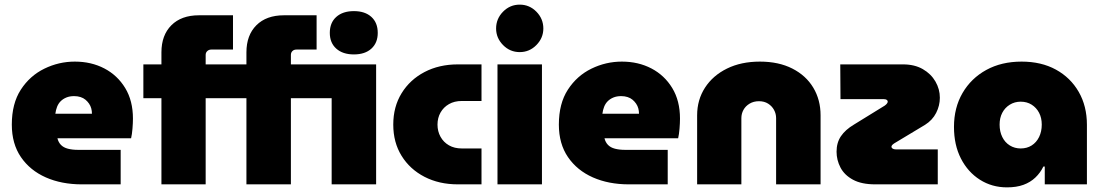

<svg xmlns="http://www.w3.org/2000/svg" viewBox="-20 -796 4756 829"><path d="M333 0Q246 0 178 -30Q110 -60 70.5 -117.5Q31 -175 31 -258Q31 -349 70 -409Q109 -469 171.5 -499.5Q234 -530 303 -530Q374 -530 430.5 -500.5Q487 -471 520.5 -416Q554 -361 554 -284Q554 -265 552 -240.5Q550 -216 546 -199H228Q232 -182 243 -170.5Q254 -159 273 -154Q292 -149 316 -149H501V0ZM219 -305H377Q377 -317 374 -328Q371 -339 364.5 -348.5Q358 -358 349 -365.5Q340 -373 327.5 -377Q315 -381 300 -381Q281 -381 266.5 -375Q252 -369 242 -359Q232 -349 226.5 -335Q221 -321 219 -305Z M677 0V-372H599V-518H677V-570Q677 -644 720 -687Q763 -730 839 -730H986V-582H892Q882 -582 875 -575.5Q868 -569 868 -559V-518H1044V-570Q1044 -644 1087 -687Q1130 -730 1206 -730H1347V-582H1260Q1249 -582 1242.5 -575.5Q1236 -569 1236 -559V-518H1604V0H1412V-372H1236V0H1044V-372H868V0ZM1508 -561Q1460 -561 1432 -586Q1404 -611 1404 -654Q1404 -698 1432 -723Q1460 -748 1508 -748Q1556 -748 1583.5 -723Q1611 -698 1611 -654Q1611 -611 1583.5 -586Q1556 -561 1508 -561Z M1957 0Q1876 0 1813 -32.5Q1750 -65 1714 -123Q1678 -181 1678 -258Q1678 -335 1714 -393.5Q1750 -452 1813 -485Q1876 -518 1957 -518H2059V-360H1974Q1942 -360 1918.5 -346.5Q1895 -333 1882 -310Q1869 -287 1869 -258Q1869 -229 1882 -205.5Q1895 -182 1918.5 -168.5Q1942 -155 1974 -155H2059V0Z M2128 0V-518H2320V0ZM2224 -571Q2182 -571 2152 -601.5Q2122 -632 2122 -673Q2122 -715 2152 -745.5Q2182 -776 2224 -776Q2266 -776 2296 -745.5Q2326 -715 2326 -673Q2326 -632 2296 -601.5Q2266 -571 2224 -571Z M2695 0Q2608 0 2540 -30Q2472 -60 2432.5 -117.5Q2393 -175 2393 -258Q2393 -349 2432 -409Q2471 -469 2533.5 -499.5Q2596 -530 2665 -530Q2736 -530 2792.5 -500.5Q2849 -471 2882.5 -416Q2916 -361 2916 -284Q2916 -265 2914 -240.5Q2912 -216 2908 -199H2590Q2594 -182 2605 -170.5Q2616 -159 2635 -154Q2654 -149 2678 -149H2863V0ZM2581 -305H2739Q2739 -317 2736 -328Q2733 -339 2726.5 -348.5Q2720 -358 2711 -365.5Q2702 -373 2689.5 -377Q2677 -381 2662 -381Q2643 -381 2628.5 -375Q2614 -369 2604 -359Q2594 -349 2588.5 -335Q2583 -321 2581 -305Z M2990 0V-298Q2990 -365 3024 -417.5Q3058 -470 3119 -500Q3180 -530 3261 -530Q3342 -530 3401 -500Q3460 -470 3491.5 -417.5Q3523 -365 3523 -298V0H3331V-286Q3331 -305 3322 -321.5Q3313 -338 3296.5 -348.5Q3280 -359 3257 -359Q3234 -359 3216.5 -348.5Q3199 -338 3190 -321.5Q3181 -305 3181 -286V0Z M3759 0Q3700 0 3663 -20Q3626 -40 3609 -72.5Q3592 -105 3592 -141Q3592 -180 3611 -208Q3630 -236 3667 -258L3800 -340Q3807 -345 3810 -349.5Q3813 -354 3813 -357Q3813 -362 3808.5 -365Q3804 -368 3795 -368H3609L3608 -518H3879Q3929 -518 3964.5 -497.5Q4000 -477 4019 -444Q4038 -411 4038 -374Q4038 -340 4022 -308.5Q4006 -277 3974 -257L3841 -177Q3835 -173 3832 -169.5Q3829 -166 3829 -162Q3829 -158 3834 -154.5Q3839 -151 3848 -151H4029V0Z M4328 13Q4263 13 4211 -20Q4159 -53 4129 -111.5Q4099 -170 4099 -248Q4099 -331 4136 -394.5Q4173 -458 4238.5 -494Q4304 -530 4391 -530Q4476 -530 4539 -495.5Q4602 -461 4637.5 -399.5Q4673 -338 4673 -257V0H4491V-77H4485Q4472 -50 4450.5 -29.5Q4429 -9 4399 2Q4369 13 4328 13ZM4387 -155Q4414 -155 4434.5 -168Q4455 -181 4466.5 -204.5Q4478 -228 4478 -258Q4478 -287 4466.5 -309Q4455 -331 4434.5 -344Q4414 -357 4387 -357Q4361 -357 4340 -344Q4319 -331 4307.5 -309Q4296 -287 4296 -258Q4296 -228 4307.5 -204.5Q4319 -181 4340 -168Q4361 -155 4387 -155Z"/></svg>

Font: MuseoModerno Thin Black
Style: Regular
Weight: 900
Version: Version 1.002